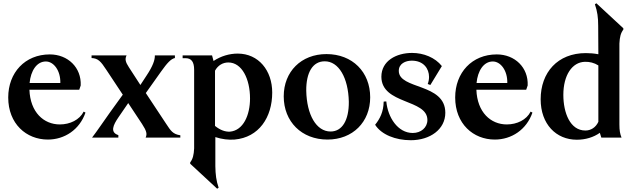

<svg xmlns="http://www.w3.org/2000/svg" viewBox="-20 -837 3862 1168"><path d="M271 12C373 12 464 -48 500 -152L489 -158C464 -108 406 -80 344 -80C246 -80 164 -154 159 -291H462L471 -317C476 -426 393 -506 283 -506C132 -506 30 -395 30 -244C30 -84 140 12 271 12ZM160 -332C167 -406 203 -463 259 -463C307 -463 349 -407 347 -332Z M866 0H1077V-14C1031 -21 1019 -41 990 -85L867 -271L960 -402C997 -454 1020 -479 1044 -484V-500H922C923 -473 910 -435 872 -378L834 -320L764 -428C743 -460 739 -478 750 -500H537V-484C577 -482 593 -464 627 -412L727 -261L649 -153C597 -80 573 -43 540 0H700V-15C648 -32 668 -76 701 -124L760 -210L844 -83C872 -40 876 -22 866 0Z M1290 174V-3C1330 10 1370 15 1407 12C1555 -1 1636 -123 1636 -274C1636 -408 1553 -511 1426 -511C1376 -511 1324 -496 1279 -466L1270 -500H1091V-483H1109C1144 -483 1161 -461 1161 -413V66C1159 106 1153 130 1137 151V159L1301 311L1310 305C1295 261 1291 225 1290 174ZM1501 -238C1501 -138 1461 -43 1378 -36C1350 -35 1320 -45 1288 -71V-407C1306 -440 1336 -457 1369 -457C1452 -457 1501 -356 1501 -238Z M1972 12C2126 12 2232 -95 2232 -245C2232 -399 2124 -508 1966 -508C1812 -508 1706 -401 1706 -251C1706 -97 1815 12 1972 12ZM1991 -37C1904 -37 1846 -139 1843 -285C1842 -397 1883 -464 1955 -464C2040 -465 2099 -364 2102 -218C2103 -106 2062 -37 1991 -37Z M2479 16C2596 16 2689 -50 2689 -151C2689 -333 2406 -291 2406 -406C2406 -450 2447 -468 2485 -468C2557 -468 2590 -419 2590 -369C2590 -354 2587 -339 2582 -326L2598 -320L2668 -435C2627 -487 2557 -515 2487 -515C2391 -515 2300 -467 2300 -370C2301 -200 2580 -236 2580 -107C2580 -61 2541 -28 2491 -28C2400 -28 2339 -123 2330 -220L2314 -219C2313 -156 2291 -114 2262 -78C2300 -18 2386 16 2479 16Z M2990 12C3092 12 3183 -48 3219 -152L3208 -158C3183 -108 3125 -80 3063 -80C2965 -80 2883 -154 2878 -291H3181L3190 -317C3195 -426 3112 -506 3002 -506C2851 -506 2749 -395 2749 -244C2749 -84 2859 12 2990 12ZM2879 -332C2886 -406 2922 -463 2978 -463C3026 -463 3068 -407 3066 -332Z M3619 -680 3620 -507C3594 -512 3568 -514 3544 -514C3372 -514 3269 -396 3269 -233C3269 -82 3363 13 3489 13C3542 13 3591 -2 3629 -29C3632 -18 3635 -8 3638 0H3761C3752 -22 3748 -43 3748 -80V-572C3750 -612 3756 -636 3772 -657V-665L3608 -817L3599 -811C3614 -767 3619 -731 3619 -680ZM3407 -260C3407 -379 3460 -459 3538 -461C3566 -462 3595 -455 3620 -439V-96C3604 -61 3574 -43 3541 -43C3448 -43 3407 -151 3407 -260Z"/></svg>

Font: Sinistre
Style: Bold
Weight: 700
Designer: Jules Durand
Foundry: Collletttivo
Version: Version 69.420;Glyphs 3.2 (3217)